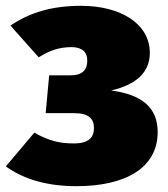

<svg xmlns="http://www.w3.org/2000/svg" viewBox="-25 -618 579 660"><path d="M254 -598C156 -598 78 -576 11 -530L108 -421C145 -444 178 -456 221 -456C256 -456 275 -440 275 -410C275 -378 259 -359 216 -359H144L132 -229H230C280 -229 298 -210 298 -178C298 -146 280 -125 230 -125C183 -125 146 -132 93 -162L-5 -46C58 -1 138 22 238 22C405 22 517 -40 517 -164C517 -249 462 -293 357 -307C444 -327 490 -370 490 -436C490 -537 389 -598 254 -598Z"/></svg>

Font: Glow Sans SC Normal Heavy
Style: Regular
Weight: 900
Designer: Ryoko NISHIZUKA (kana, bopomofo & ideographs); Paul D. Hunt (Latin, Greek & Cyrillic); Sandoll Communications, Soo-young
Version: Version 0.93